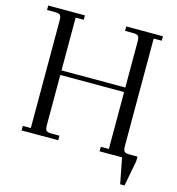

<svg xmlns="http://www.w3.org/2000/svg" viewBox="-122 -807 975 1057"><g transform="rotate(15 365.5 -278.0)"><path d="M22 -676.8V-702.1H231V-676.8H185.1V-376H548.8V-637.2Q548.8 -662.1 541.7 -669.4Q534.7 -676.8 509.8 -676.8H466.8V-702.1H675.8V-676.8H629.9V-65.9Q629.9 -41 637 -33.4Q644 -25.9 668.9 -25.9H711.9V0L684.1 146H659.2L630.9 0H502.9V-25.9H548.8V-350.1H185.1V-65.9Q185.1 -41 192.1 -33.4Q199.2 -25.9 224.1 -25.9H267.1V0H58.1V-25.9H104V-637.2Q104 -662.1 96.9 -669.4Q89.8 -676.8 64.9 -676.8Z"/></g></svg>

Font: Dihjauti S
Style: Regular
Weight: 400
Designer: T. Christopher White
Version: Version 3.0.0